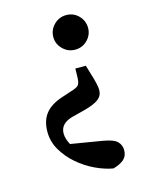

<svg xmlns="http://www.w3.org/2000/svg" viewBox="-107 -562 645 832"><g transform="rotate(-15 215.5 -146.5)"><path d="M271 -494Q304 -494 326.5 -471Q349 -448 349 -416Q349 -385 326.5 -362Q304 -339 271 -339Q239 -339 216 -362Q193 -385 193 -416Q193 -448 216 -471Q239 -494 271 -494ZM62 -26Q62 -76 87 -107.5Q112 -139 166 -156L205 -169Q233 -177 240.5 -186Q248 -195 249 -217L250 -260H297L309 -220Q326 -166 326 -144Q326 -119 307.5 -104Q289 -89 246 -77L180 -60Q128 -44 128 -1Q128 12 132 24.5Q136 37 143 50L282 73Q331 81 347 97Q363 113 363 136Q363 162 346.5 177Q330 192 298 201Q261 195 219.5 175.5Q178 156 142.5 125.5Q107 95 84.5 56.5Q62 18 62 -26Z"/></g></svg>

Font: Source Serif 4 Semibold
Style: Regular
Weight: 600
Designer: Frank Grießhammer
Foundry: Adobe
Version: Version 4.005;hotconv 1.1.0;makeotfexe 2.6.0